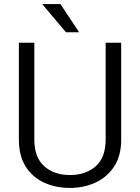

<svg xmlns="http://www.w3.org/2000/svg" viewBox="-20 -923 693 953"><path d="M504.4 -710.9H581.5V-230Q581.5 -149.9 546.6 -96.7Q511.7 -43.5 454.1 -16.8Q396.5 9.8 327.1 9.8Q255.9 9.8 198.2 -16.8Q140.6 -43.5 107.2 -96.7Q73.7 -149.9 73.7 -230V-710.9H150.4V-230Q150.4 -141.6 199.7 -97.9Q249 -54.2 327.1 -54.2Q405.8 -54.2 455.1 -97.9Q504.4 -141.6 504.4 -230ZM279.8 -902.8 373 -762.7H307.6L189.5 -902.8Z"/></svg>

Font: Vazirmatn UI Light
Style: Regular
Weight: 300
Designer: Saber Rastikerdar
Foundry: Saber Rastikerdar
Version: Version 33.003